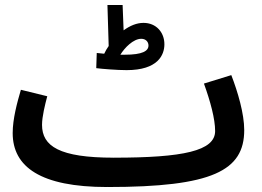

<svg xmlns="http://www.w3.org/2000/svg" viewBox="-20 -731 1052 772"><path d="M489 -449C615 -449 641 -510 641 -553C641 -601 608 -639 557 -639C530 -639 503 -628 477 -609L473 -711H412L417 -546C410 -536 404 -526 399 -515C387 -516 377 -517 369 -518L367 -457C388 -454 452 -449 489 -449ZM548 -575C566 -575 577 -563 577 -548C577 -526 553 -511 482 -511C476 -511 470 -511 464 -511C481 -539 516 -575 548 -575ZM411 21 412 20V21C835 21 962 -45 962 -208C962 -274 936 -362 910 -429L800 -395C826 -323 845 -253 845 -204C845 -124 716 -97 438 -97V-96L437 -97C219 -97 149 -143 149 -229C149 -262 161 -310 170 -344L64 -370C49 -319 31 -253 31 -196C31 -60 143 21 411 21Z"/></svg>

Font: Noto Sans Arabic SemBd
Style: Regular
Weight: 600
Designer: Monotype Design Team, Nadine Chahine, Nizar Qandah and Khaled Hosny
Foundry: Monotype Imaging Inc.
Version: Version 2.012